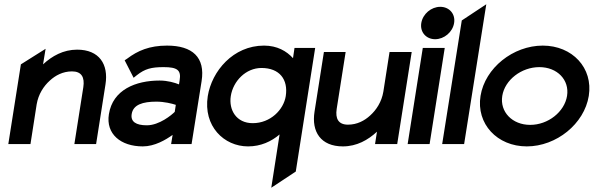

<svg xmlns="http://www.w3.org/2000/svg" viewBox="-20 -676 2786 901"><path d="M19 0H123L152 -186C160 -234 185 -272 214 -298C240 -322 275 -341 318 -341C363 -341 378 -313 371 -267L329 0H431L475 -280C490 -374 446 -443 342 -443C277 -443 224 -413 182 -374L194 -447L78 -374Z M491 -140C476 -47 547 11 650 11C706 11 758 -20 790 -43L783 0H879L926 -295C944 -407 883 -462 764 -462C681 -462 626 -438 577 -401L565 -393L607 -311L622 -323C660 -353 690 -361 748 -361C812 -361 831 -347 823 -299L820 -280C800 -288 767 -298 729 -298C617 -298 509 -255 491 -140ZM598 -141C605 -185 650 -199 714 -199C751 -199 787 -190 805 -184L800 -151C786 -137 728 -88 669 -88C618 -88 592 -105 598 -141Z M955 -225C933 -84 1031 11 1144 11C1204 11 1253 -12 1292 -45L1253 205L1368 129L1459 -451H1362L1355 -403C1325 -436 1281 -462 1219 -462C1074 -462 974 -342 955 -225ZM1063 -225C1074 -296 1134 -357 1207 -357C1292 -357 1333 -303 1321 -225C1311 -161 1249 -98 1166 -98C1089 -98 1053 -160 1063 -225Z M1456 -152C1441 -58 1485 11 1589 11C1654 11 1707 -19 1749 -58L1740 0H1844L1912 -432H1808L1779 -246C1771 -198 1746 -160 1717 -134C1691 -110 1656 -91 1613 -91C1568 -91 1553 -119 1560 -165L1602 -432H1500Z M1957 -568C1950 -525 1980 -492 2022 -492C2064 -492 2104 -525 2111 -568C2118 -611 2088 -644 2046 -644C2004 -644 1964 -611 1957 -568ZM1893 0H1996L2067 -451H1964Z M2055 0H2158L2262 -656L2147 -580Z M2235 -226C2214 -95 2313 11 2452 11C2591 11 2722 -95 2743 -226C2764 -357 2666 -462 2527 -462C2388 -462 2256 -357 2235 -226ZM2337 -226C2349 -301 2427 -361 2511 -361C2595 -361 2653 -301 2641 -226C2629 -151 2552 -90 2468 -90C2384 -90 2325 -151 2337 -226Z"/></svg>

Font: Charger Sport
Style: BlkObl
Weight: 900
Designer: Jasper
Foundry: Cannot Into Space Fonts
Version: Version 1.1